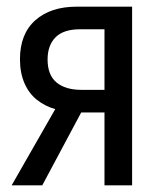

<svg xmlns="http://www.w3.org/2000/svg" viewBox="-20 -557 485 577"><path d="M107 0H15L146 -229Q115 -238 91 -257Q67 -276 53.5 -307Q40 -338 40 -379Q40 -455 86 -496Q132 -537 211 -537H377V0H294V-219H224ZM123 -378Q123 -332 149.5 -309.5Q176 -287 225 -287H294V-469H220Q171 -469 147 -445Q123 -421 123 -378Z"/></svg>

Font: Noto Sans Display Condensed
Style: Regular
Weight: 400
Width: 3
Designer: Monotype Design Team
Foundry: Monotype Imaging Inc.
Version: Version 2.003